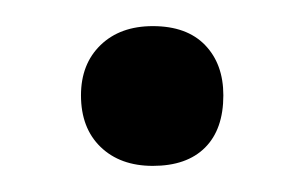

<svg xmlns="http://www.w3.org/2000/svg" viewBox="-20 -274 235 147"><path d="M42 -201Q42 -225 57 -239.5Q72 -254 97 -254Q123 -254 137 -239.5Q151 -225 151 -201Q151 -175 137 -161Q123 -147 97 -147Q72 -147 57 -161.5Q42 -176 42 -201Z"/></svg>

Font: Cormorant Garamond SemiBold
Style: Regular
Weight: 600
Designer: Christian Thalmann (Catharsis Fonts)
Foundry: Catharsis Fonts
Version: Version 4.000